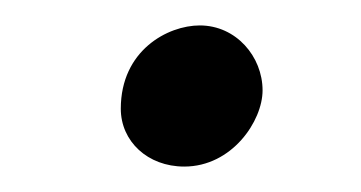

<svg xmlns="http://www.w3.org/2000/svg" viewBox="-20 -121 284 151"><path d="M137.1 -101C112 -101 75 -81.4 75 -35.5C75 -9.9 96.1 10 124.9 10C162.5 10 186.5 -25.9 186.5 -49.9C186.5 -76.5 165.7 -101 137.1 -101Z"/></svg>

Font: Linux Libertine O
Style: Bold Italic
Weight: 700
Italic angle: -11.5°
Designer: Philipp H. Poll
Foundry: Philipp H. Poll
Version: Version 4.1.0